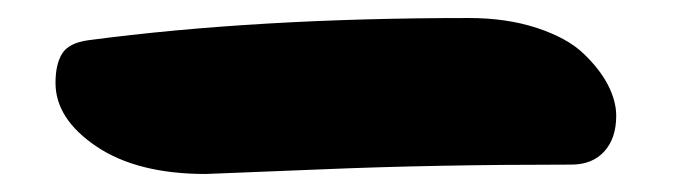

<svg xmlns="http://www.w3.org/2000/svg" viewBox="-20 30 740 211"><path d="M206.1 221.2Q130.9 221.2 85.9 190.9Q41 160.6 41 121.1Q41 100.6 48.3 88.9Q55.7 77.1 77.1 74.2Q261.7 49.8 495.1 49.8Q537.1 49.8 570.3 60.8Q603.5 71.8 621.3 88.9Q639.2 106 648.2 123.5Q657.2 141.1 657.2 157.2Q657.2 182.1 644 196.5Q630.9 210.9 607.9 210.9Q457 210.9 333.5 216.1Q210 221.2 206.1 221.2Z"/></svg>

Font: Shantell Sans Normal
Style: Regular
Weight: 800
Designer: Stephen Nixon, Anya Danilova, Shantell Martin
Foundry: Arrow Type
Version: Version 1.006;[559af2be0]